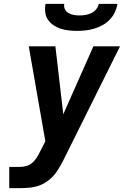

<svg xmlns="http://www.w3.org/2000/svg" viewBox="-20 -975 642 995"><path d="M28 0V-110H82Q99 -110 116 -114.5Q133 -119 147 -131Q161 -143 170.5 -158.5Q180 -174 188 -190V-191V-192Q188 -192 188.5 -192Q189 -192 189 -192L215 -243L186 -409L129 -735H267L308 -383L464 -735H602L307 -142Q299 -127 290.5 -112Q282 -97 272 -83Q256 -60 233.5 -42Q211 -24 185.5 -14.5Q160 -5 134 -2.5Q108 0 82 0ZM379 -815Q357 -815 335.5 -817.5Q314 -820 294 -826.5Q274 -833 257 -844.5Q240 -856 228.5 -873Q217 -890 214.5 -911.5Q212 -933 216 -955H313Q310 -940 316.5 -927Q323 -914 335.5 -907Q348 -900 362.5 -897.5Q377 -895 392 -895Q407 -895 422.5 -897.5Q438 -900 453 -907Q468 -914 478.5 -927Q489 -940 492 -955H589Q585 -933 575 -911.5Q565 -890 548.5 -873Q532 -856 511 -844.5Q490 -833 468 -826.5Q446 -820 423.5 -817.5Q401 -815 379 -815Z"/></svg>

Font: Iosevka SS04 XBd Ex
Style: Italic
Weight: 800
Width: 7
Italic angle: -9°
Monospace: yes
Designer: Belleve Invis
Foundry: Belleve Invis
Version: Version 19.0.0; ttfautohint (v1.8.4)